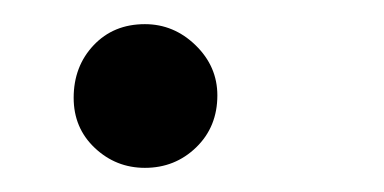

<svg xmlns="http://www.w3.org/2000/svg" viewBox="-20 -134 318 159"><path d="M160 -55Q160 -29 142.5 -12Q125 5 100 5Q76 5 58.5 -11.5Q41 -28 41 -53Q41 -79 57.5 -96.5Q74 -114 100 -114Q124 -114 142 -96.5Q160 -79 160 -55Z"/></svg>

Font: Apparatus SIL
Style: Italic
Weight: 400
Italic angle: -11°
Version: Version 1.0